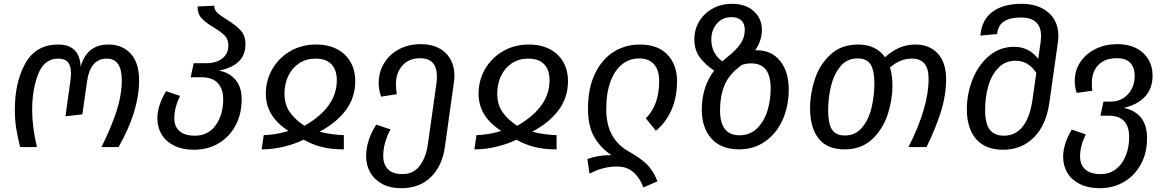

<svg xmlns="http://www.w3.org/2000/svg" viewBox="-20 -773 6133 1009"><path d="M58 -196Q58 -342 113.5 -440.5Q169 -539 286 -539Q398 -539 404 -422Q435 -539 551 -539Q622 -539 666.5 -491.5Q711 -444 711 -350Q711 -190 603 0H513Q563 -99 591.5 -186Q620 -273 620 -352Q620 -465 541 -465Q454 -465 437 -343L413 -172L324 -162L350 -349Q353 -370 353 -388Q353 -427 337 -446Q321 -465 286 -465Q213 -465 181 -384.5Q149 -304 149 -194Q149 -107 174 0H86Q73 -50 65.5 -96.5Q58 -143 58 -196Z M1250 -251Q1250 -174 1218 -114Q1186 -54 1129 -20Q1072 14 999 14Q939 14 895.5 -7.5Q852 -29 829.5 -66.5Q807 -104 807 -151Q807 -218 853 -294L926 -269Q896 -207 896 -152Q896 -108 923.5 -84Q951 -60 1004 -60Q1075 -60 1114 -115.5Q1153 -171 1153 -251Q1153 -305 1125 -336Q1097 -367 1038 -367H982L998 -441H1064Q1117 -441 1148.5 -466Q1180 -491 1180 -534Q1180 -567 1160.5 -586.5Q1141 -606 1103 -629Q1061 -654 1039.5 -677Q1018 -700 1018 -739L1106 -743Q1105 -722 1121.5 -706.5Q1138 -691 1172 -670Q1219 -641 1244.5 -613.5Q1270 -586 1270 -540Q1270 -482 1232 -447.5Q1194 -413 1129 -402Q1181 -394 1215.5 -356Q1250 -318 1250 -251Z M1847 -348Q1847 -260 1797 -193.5Q1747 -127 1659 -81Q1688 -73 1724.5 -68Q1761 -63 1787 -63V12Q1718 12 1667.5 -1.5Q1617 -15 1576 -39Q1532 -17 1473 -2.5Q1414 12 1355 12L1366 -63Q1393 -63 1429.5 -69Q1466 -75 1496 -85Q1377 -161 1377 -280Q1377 -352 1412 -411.5Q1447 -471 1507 -505Q1567 -539 1640 -539Q1706 -539 1752.5 -514Q1799 -489 1823 -445.5Q1847 -402 1847 -348ZM1580 -112Q1750 -209 1750 -351Q1750 -406 1721.5 -435.5Q1693 -465 1638 -465Q1589 -465 1552 -440.5Q1515 -416 1495 -374Q1475 -332 1475 -282Q1475 -223 1503.5 -183Q1532 -143 1580 -112Z M2368 -374Q2368 -356 2365 -338L2318 -1Q2304 99 2244.5 157.5Q2185 216 2089 216Q2029 216 1987.5 193Q1946 170 1925 132Q1904 94 1904 48Q1904 -34 1957 -118L2032 -93Q1994 -21 1994 46Q1994 91 2019 116.5Q2044 142 2095 142Q2153 142 2186 98Q2219 54 2229 -18L2274 -338Q2276 -350 2276 -371Q2276 -467 2188 -467Q2129 -467 2095 -429Q2061 -391 2061 -333Q2061 -302 2065 -278L1983 -265Q1970 -301 1970 -335Q1970 -395 1999 -442Q2028 -489 2078.5 -515Q2129 -541 2191 -541Q2274 -541 2321 -495.5Q2368 -450 2368 -374Z M2965 -348Q2965 -260 2915 -193.5Q2865 -127 2777 -81Q2806 -73 2842.5 -68Q2879 -63 2905 -63V12Q2836 12 2785.5 -1.5Q2735 -15 2694 -39Q2650 -17 2591 -2.5Q2532 12 2473 12L2484 -63Q2511 -63 2547.5 -69Q2584 -75 2614 -85Q2495 -161 2495 -280Q2495 -352 2530 -411.5Q2565 -471 2625 -505Q2685 -539 2758 -539Q2824 -539 2870.5 -514Q2917 -489 2941 -445.5Q2965 -402 2965 -348ZM2698 -112Q2868 -209 2868 -351Q2868 -406 2839.5 -435.5Q2811 -465 2756 -465Q2707 -465 2670 -440.5Q2633 -416 2613 -374Q2593 -332 2593 -282Q2593 -223 2621.5 -183Q2650 -143 2698 -112Z M3223 102Q3147 102 3078 140L3067 63Q3121 42 3193 42Q3138 6 3104 -51Q3070 -108 3070 -201Q3070 -311 3107.5 -387.5Q3145 -464 3206.5 -501.5Q3268 -539 3342 -539Q3437 -539 3487.5 -486Q3538 -433 3538 -346Q3538 -261 3508 -194Q3478 -127 3427 -86L3374 -151Q3444 -221 3444 -346Q3444 -406 3416.5 -436Q3389 -466 3339 -466Q3289 -466 3250 -435.5Q3211 -405 3188.5 -345Q3166 -285 3166 -200Q3166 -118 3196.5 -63Q3227 -8 3289 26Q3345 57 3379 90Q3413 123 3435 180L3361 212Q3343 162 3308.5 132Q3274 102 3223 102Z M4125 -303Q4125 -216 4093 -144Q4061 -72 4001.5 -30Q3942 12 3864 12Q3770 12 3719 -44.5Q3668 -101 3668 -197Q3668 -316 3733 -402Q3685 -434 3657 -472.5Q3629 -511 3629 -566Q3629 -619 3655 -661.5Q3681 -704 3726 -728.5Q3771 -753 3827 -753Q3899 -753 3941.5 -714Q3984 -675 3984 -617Q3984 -560 3949 -509H3955Q4035 -509 4080 -452.5Q4125 -396 4125 -303ZM3718 -566Q3718 -527 3734 -497.5Q3750 -468 3776 -451L3801 -472Q3849 -510 3871.5 -543Q3894 -576 3894 -616Q3894 -648 3876 -665.5Q3858 -683 3825 -683Q3776 -683 3747 -648.5Q3718 -614 3718 -566ZM4030 -307Q4030 -375 4004.5 -407.5Q3979 -440 3927 -440Q3904 -440 3878 -432Q3862 -419 3861 -418Q3808 -376 3786 -321.5Q3764 -267 3764 -193Q3764 -62 3866 -62Q3920 -62 3957 -97Q3994 -132 4012 -188Q4030 -244 4030 -307Z M4952 -357Q4952 -273 4924 -184Q4896 -95 4849 0H4754Q4860 -208 4860 -358Q4860 -414 4837.5 -439.5Q4815 -465 4772 -465Q4710 -465 4657 -418Q4670 -376 4670 -321Q4670 -248 4645 -171.5Q4620 -95 4563.5 -41.5Q4507 12 4418 12Q4327 12 4282 -45Q4237 -102 4237 -206Q4237 -280 4262 -356.5Q4287 -433 4344 -486Q4401 -539 4489 -539Q4584 -539 4631 -472Q4703 -539 4790 -539Q4865 -539 4908.5 -491.5Q4952 -444 4952 -357ZM4575 -335Q4575 -403 4555 -434.5Q4535 -466 4487 -466Q4430 -466 4395.5 -423Q4361 -380 4346.5 -318Q4332 -256 4332 -193Q4332 -124 4352 -92.5Q4372 -61 4420 -61Q4477 -61 4512 -104.5Q4547 -148 4561 -210.5Q4575 -273 4575 -335Z M5542 -583Q5542 -565 5539 -547L5495 -236Q5479 -117 5414 -51.5Q5349 14 5251 14Q5159 14 5110 -42Q5061 -98 5061 -199Q5061 -280 5091 -355.5Q5121 -431 5177.5 -479Q5234 -527 5310 -527Q5387 -527 5436 -464L5449 -554Q5451 -574 5451 -583Q5451 -681 5345 -681Q5287 -681 5255.5 -660Q5224 -639 5220 -594L5132 -586Q5139 -669 5195.5 -711Q5252 -753 5349 -753Q5435 -753 5488.5 -708Q5542 -663 5542 -583ZM5426 -390Q5383 -454 5318 -454Q5263 -454 5226.5 -416.5Q5190 -379 5173.5 -320Q5157 -261 5157 -195Q5157 -123 5181.5 -91.5Q5206 -60 5255 -60Q5317 -60 5355 -108.5Q5393 -157 5406 -250Z M6008 -46Q6008 30 5976 89.5Q5944 149 5887.5 182.5Q5831 216 5759 216Q5699 216 5655.5 194.5Q5612 173 5589.5 135.5Q5567 98 5567 51Q5567 -15 5612 -92L5686 -67Q5656 -5 5656 49Q5656 93 5683.5 117.5Q5711 142 5764 142Q5811 142 5845 115.5Q5879 89 5896.5 44.5Q5914 0 5914 -52Q5914 -165 5807 -165H5763L5779 -239H5816Q5871 -239 5907 -277Q5943 -315 5943 -375Q5943 -418 5920 -442.5Q5897 -467 5849 -467Q5786 -467 5752 -431.5Q5718 -396 5718 -338Q5718 -318 5720 -296L5638 -285Q5628 -317 5628 -347Q5628 -404 5658 -448Q5688 -492 5739 -516.5Q5790 -541 5851 -541Q5937 -541 5987 -495Q6037 -449 6037 -375Q6037 -308 5997 -265Q5957 -222 5885 -206Q5943 -195 5975.5 -155.5Q6008 -116 6008 -46Z"/></svg>

Font: FiraGO
Style: Italic
Weight: 400
Italic angle: -8°
Designer: bBox Type GmbH
Foundry: bBox Type GmbH
Version: Version 1.001